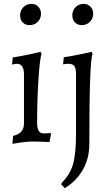

<svg xmlns="http://www.w3.org/2000/svg" viewBox="-20 -732 572 993"><path d="M84 -653Q84 -678 101 -695Q118 -712 143 -712Q164 -712 178 -697.5Q192 -683 192 -661Q192 -636 175 -619Q158 -602 133 -602Q111 -602 97.5 -616Q84 -630 84 -653ZM104 -94V-348Q104 -402 67 -402Q60 -402 52 -400.5Q44 -399 42 -398L46 -435Q88 -441 132.5 -451Q177 -461 190 -464L195 -452Q186 -431 179 -323.5Q172 -216 172 -98Q172 -69 180 -55.5Q188 -42 207 -42Q218 -42 228 -43Q238 -44 242 -44L244 -40L236 3Q227 2 202 1Q177 0 147 0Q121 0 87.5 5Q54 10 44 12L48 -29Q78 -37 91 -52.5Q104 -68 104 -94ZM354 -653Q354 -678 371 -695Q388 -712 413 -712Q434 -712 448 -697.5Q462 -683 462 -661Q462 -636 445 -619Q428 -602 403 -602Q381 -602 367.5 -616Q354 -630 354 -653ZM373 -38V-348Q373 -379 364.5 -390.5Q356 -402 333 -402Q324 -402 316.5 -401Q309 -400 306 -399L310 -436Q348 -441 394 -451Q440 -461 454 -464L459 -452Q442 -423 442 14Q442 86 409 145Q376 204 315 241L297 222L299 214Q342 171 357.5 118Q373 65 373 -38Z"/></svg>

Font: Sahitya
Style: Regular
Weight: 400
Designer: Juan Pablo del Peral
Foundry: Juan Pablo del Peral (http://www.huertatipografica.com)
Version: Version 1.001;PS 001.000;hotconv 1.0.70;makeotf.lib2.5.58329